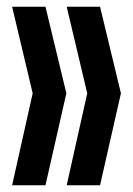

<svg xmlns="http://www.w3.org/2000/svg" viewBox="-20 -628 395 570"><path d="M178 -608H277L339 -351L277 -78H178L239 -351ZM16 -608H115L177 -351L115 -78H16L77 -351Z"/></svg>

Font: Bebas Neue
Style: Regular
Weight: 400
Designer: Ryoichi Tsunekawa
Foundry: Ryoichi Tsunekawa
Version: Version 1.400